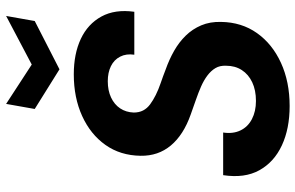

<svg xmlns="http://www.w3.org/2000/svg" viewBox="-194 -786 991 644"><g transform="rotate(-90 302.0 -463.5)"><path d="M269 12Q193 12 137 -14Q81 -40 53.5 -89.5Q26 -139 37 -211H180Q175 -178 187 -153Q199 -128 225 -114.5Q251 -101 286 -101Q322 -101 348.5 -113.5Q375 -126 389.5 -148.5Q404 -171 404 -201Q405 -222 396 -237Q387 -252 371 -264Q355 -276 334.5 -285Q314 -294 289.5 -302.5Q265 -311 240 -320Q172 -344 136.5 -386.5Q101 -429 102 -488Q103 -556 138.5 -606Q174 -656 235.5 -684Q297 -712 375 -712Q444 -712 494 -688.5Q544 -665 569 -619.5Q594 -574 585 -509H441Q445 -536 434.5 -556.5Q424 -577 402.5 -587.5Q381 -598 352 -598Q321 -598 297.5 -587Q274 -576 261 -556.5Q248 -537 247 -511Q247 -493 254 -479.5Q261 -466 274.5 -456Q288 -446 306 -437Q324 -428 346 -420.5Q368 -413 391 -404Q425 -392 454 -375.5Q483 -359 505 -336.5Q527 -314 539.5 -284.5Q552 -255 551 -218Q550 -149 513.5 -97.5Q477 -46 413.5 -17Q350 12 269 12ZM571 -939 554 -843 392 -760 259 -843 276 -939 408 -853Z"/></g></svg>

Font: DM Sans 20pt
Style: Bold Italic
Weight: 700
Italic angle: -10°
Version: Version 4.004;gftools[0.9.30]